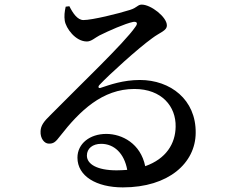

<svg xmlns="http://www.w3.org/2000/svg" viewBox="-20 -775 1040 833"><path d="M342 -688C316 -688 296 -718 281 -748L265 -746C260 -724 258 -705 261 -685C266 -653 307 -595 357 -595C376 -595 392 -611 411 -621C451 -641 523 -673 558 -680C572 -682 581 -676 567 -658C520 -589 322 -401 199 -276C170 -248 157 -230 156 -206C154 -174 173 -152 191 -152C211 -151 221 -158 241 -185C326 -294 424 -389 563 -389C682 -389 744 -313 742 -225C741 -152 701 -86 610 -54C590 -152 510 -194 441 -194C370 -194 316 -152 316 -91C316 -11 398 38 513 38C712 38 828 -68 829 -198C831 -343 719 -428 587 -428C514 -428 456 -407 417 -394C408 -390 403 -398 412 -407C453 -451 580 -566 640 -609C674 -635 704 -641 704 -665C704 -701 635 -755 595 -755C577 -755 576 -742 544 -732C494 -716 380 -688 342 -688ZM532 -38C517 -37 502 -36 486 -36C401 -36 357 -63 357 -100C357 -131 382 -151 419 -151C475 -151 519 -110 532 -38Z"/></svg>

Font: Noto Serif HK SemiBold
Style: Regular
Weight: 600
Designer: Ryoko NISHIZUKA 西塚涼子 (kana & ideographs); Frank Grießhammer (Latin, Greek & Cyrillic); Wenlong ZHANG 张文龙 (bopomofo); San
Foundry: Adobe
Version: Version 2.001;hotconv 1.1.0;makeotfexe 2.6.0